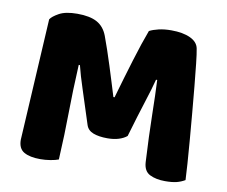

<svg xmlns="http://www.w3.org/2000/svg" viewBox="-71 -698 939 793"><g transform="rotate(10 398.5 -301.0)"><path d="M484 -149Q471 -138 450.5 -131.5Q430 -125 403 -125Q367 -125 343.5 -134Q320 -143 313 -165Q285 -253 267 -307.5Q249 -362 239 -403H234Q231 -344 229.5 -295.5Q228 -247 227.5 -201Q227 -155 225.5 -108Q224 -61 221 -4Q208 1 187 4.5Q166 8 145 8Q101 8 76.5 -6Q52 -20 52 -57L81 -567Q89 -580 116 -595Q143 -610 192 -610Q245 -610 275 -593.5Q305 -577 319 -540Q328 -516 338.5 -485Q349 -454 359.5 -421Q370 -388 380 -355.5Q390 -323 398 -297H403Q427 -381 451 -459.5Q475 -538 495 -591Q510 -599 533.5 -604.5Q557 -610 586 -610Q635 -610 666 -595.5Q697 -581 702 -554Q706 -534 710.5 -492.5Q715 -451 720 -399Q725 -347 730 -289Q735 -231 739.5 -177.5Q744 -124 747 -79.5Q750 -35 751 -11Q734 -1 715.5 3.5Q697 8 668 8Q630 8 604 -5Q578 -18 576 -56Q570 -165 568.5 -252Q567 -339 564 -398H559Q549 -359 530 -300Q511 -241 484 -149Z"/></g></svg>

Font: Baloo Bhaijaan
Style: Regular
Weight: 400
Designer: Devika Bhansali and Ek Type
Foundry: Ek Type
Version: Version 1.443;PS 1.000;hotconv 16.6.51;makeotf.lib2.5.65220;